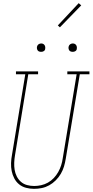

<svg xmlns="http://www.w3.org/2000/svg" viewBox="-20 -1187 586 1215"><path d="M195 8Q170 8 145 1.5Q120 -5 101 -20.5Q82 -36 70.5 -58Q59 -80 54 -104.5Q49 -129 50 -155.5Q51 -182 56 -208L140 -717H81V-735H221V-717H159L75 -205Q71 -182 70 -158.5Q69 -135 72.5 -113Q76 -91 86 -71Q96 -51 112.5 -36.5Q129 -22 151 -16Q173 -10 196 -10Q218 -10 240.5 -15Q263 -20 283.5 -31.5Q304 -43 320.5 -60.5Q337 -78 348.5 -98.5Q360 -119 367 -141Q374 -163 377 -185L465 -717H406V-735H546V-717H485L396 -182Q392 -157 385 -133.5Q378 -110 365 -87.5Q352 -65 333 -46Q314 -27 291.5 -14.5Q269 -2 244.5 3Q220 8 195 8ZM440 -859Q434 -859 428 -861Q422 -863 418.5 -868Q415 -873 414 -879Q413 -885 414 -891Q415 -896 417.5 -900Q420 -904 423.5 -906.5Q427 -909 431.5 -910.5Q436 -912 440 -912Q447 -912 452.5 -909.5Q458 -907 461.5 -902Q465 -897 466 -891Q467 -885 466 -879Q466 -874 463.5 -870Q461 -866 457 -863.5Q453 -861 449 -860Q445 -859 440 -859ZM240 -859Q234 -859 228 -861Q222 -863 218.5 -868Q215 -873 214 -879Q213 -885 214 -891Q215 -896 217.5 -900Q220 -904 223.5 -906.5Q227 -909 231.5 -910.5Q236 -912 240 -912Q247 -912 252.5 -909.5Q258 -907 261.5 -902Q265 -897 266 -891Q267 -885 266 -879Q266 -874 263.5 -870Q261 -866 257 -863.5Q253 -861 249 -860Q245 -859 240 -859ZM359 -1014 346 -1026 478 -1167 494 -1153Z"/></svg>

Font: Iosevka Slab Thin Oblique
Style: Regular
Weight: 100
Italic angle: -9°
Monospace: yes
Designer: Belleve Invis
Foundry: Belleve Invis
Version: Version 11.1.0; ttfautohint (v1.8.3)